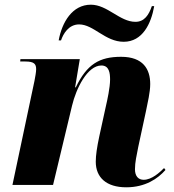

<svg xmlns="http://www.w3.org/2000/svg" viewBox="-20 -788 740 818"><path d="M507 -610C587 -610 624 -687 637 -762H627C614 -724 595 -695 557 -695C490 -695 438 -768 367 -768C288 -768 244 -693 230 -616H240C249 -643 272 -684 317 -684C379 -684 428 -610 507 -610ZM518 10C599 10 653 -27 685 -64L679 -72C661 -54 627 -22 592 -22C569 -22 555 -38 555 -67C555 -96 562 -126 569 -162L602 -315C609 -350 620 -395 620 -430C620 -493 590 -546 496 -546C403 -546 350 -514 303 -416H300L320 -536H67L66 -526H88C126 -526 134 -515 134 -493C134 -481 130 -460 127 -444L33 0H206L287 -338C304 -410 352 -509 412 -509C445 -509 449 -477 449 -449C449 -415 437 -361 431 -335L403 -207C393 -160 388 -126 388 -99C388 -32 433 10 518 10Z"/></svg>

Font: Noto Serif Display ExtraBold
Style: Italic
Weight: 800
Italic angle: -12°
Designer: Monotype Design Team
Foundry: Monotype Imaging Inc.
Version: Version 2.009